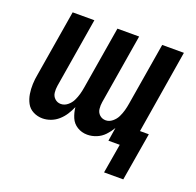

<svg xmlns="http://www.w3.org/2000/svg" viewBox="-121 -658 961 939"><g transform="rotate(20 360.0 -188.5)"><path d="M514 153H614L656 -97H610L681 -530H568L514 -205Q511 -186 506 -168Q501 -150 492.5 -132.5Q484 -115 468 -102Q452 -89 434 -89Q415 -89 402 -101Q389 -113 387 -131Q385 -149 388 -167L448 -530H335L281 -205Q278 -186 273 -168Q268 -150 259.5 -132.5Q251 -115 235 -102Q219 -89 200 -89Q182 -89 169 -101Q156 -113 154 -131Q152 -149 155 -167L215 -530H102L45 -186Q40 -160 39 -134Q38 -108 42 -83Q46 -58 57.5 -36.5Q69 -15 91.5 -3.5Q114 8 140 8Q161 8 182.5 0Q204 -8 221.5 -23.5Q239 -39 251.5 -58.5Q264 -78 273 -99Q276 -71 286.5 -46Q297 -21 320.5 -6.5Q344 8 373 8Q397 8 420.5 -1.5Q444 -11 461.5 -29.5Q479 -48 492 -70L481 0H540Z"/></g></svg>

Font: Iosevka Sparkle Semibold
Style: Italic
Weight: 600
Italic angle: -9°
Designer: Belleve Invis
Foundry: Belleve Invis
Version: Version 4.5.0; ttfautohint (v1.8.3)